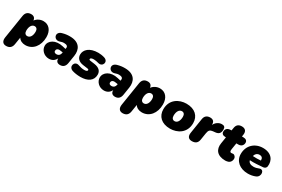

<svg xmlns="http://www.w3.org/2000/svg" viewBox="96 -1887 4875 3320"><g transform="rotate(30 2534.0 -227.5)"><path d="M79 190C148 190 188 155 199 87L222 -57C248 -13 298 12 359 12C507 12 610 -113 610 -290C610 -422 539 -506 429 -506C367 -506 308 -477 271 -427C267 -476 237 -504 186 -504C118 -504 79 -469 68 -401L-6 69C-18 145 14 190 79 190ZM312 -140C274 -140 251 -168 251 -216C251 -298 286 -354 340 -354C378 -354 401 -326 401 -278C401 -195 366 -140 312 -140Z M830 12C889 12 938 -13 970 -75C968 -18 999 10 1051 10C1114 10 1152 -25 1163 -93L1188 -252C1209 -385 1152 -506 956 -506C907 -506 867 -502 806 -485C683 -449 737 -308 843 -339C884 -351 891 -356 926 -356C980 -356 1006 -335 1000 -300L997 -279L933 -294C772 -333 658 -252 658 -148C658 -66 731 12 830 12ZM855 -161C855 -191 879 -218 929 -211L985 -203L982 -187C976 -149 950 -121 905 -121C873 -121 855 -137 855 -161Z M1460 12C1606 12 1702 -51 1702 -171C1702 -242 1657 -291 1558 -305L1471 -317C1452 -320 1446 -327 1446 -336C1446 -354 1464 -368 1513 -368C1542 -368 1579 -361 1609 -352C1706 -323 1754 -454 1649 -487C1607 -500 1561 -506 1524 -506C1348 -506 1264 -417 1264 -323C1264 -252 1312 -202 1400 -190L1487 -178C1513 -174 1520 -169 1520 -156C1520 -141 1504 -126 1458 -126C1420 -126 1377 -135 1336 -150C1240 -185 1191 -48 1295 -12C1337 2 1399 12 1460 12Z M1928 12C1987 12 2036 -13 2068 -75C2066 -18 2097 10 2149 10C2212 10 2250 -25 2261 -93L2286 -252C2307 -385 2250 -506 2054 -506C2005 -506 1965 -502 1904 -485C1781 -449 1835 -308 1941 -339C1982 -351 1989 -356 2024 -356C2078 -356 2104 -335 2098 -300L2095 -279L2031 -294C1870 -333 1756 -252 1756 -148C1756 -66 1829 12 1928 12ZM1953 -161C1953 -191 1977 -218 2027 -211L2083 -203L2080 -187C2074 -149 2048 -121 2003 -121C1971 -121 1953 -137 1953 -161Z M2406 190C2475 190 2515 155 2526 87L2549 -57C2575 -13 2625 12 2686 12C2834 12 2937 -113 2937 -290C2937 -422 2866 -506 2756 -506C2694 -506 2635 -477 2598 -427C2594 -476 2564 -504 2513 -504C2445 -504 2406 -469 2395 -401L2321 69C2309 145 2341 190 2406 190ZM2639 -140C2601 -140 2578 -168 2578 -216C2578 -298 2613 -354 2667 -354C2705 -354 2728 -326 2728 -278C2728 -195 2693 -140 2639 -140Z M3249 12C3394 12 3551 -73 3551 -271C3551 -411 3455 -506 3285 -506C3140 -506 2983 -421 2983 -223C2983 -83 3079 12 3249 12ZM3253 -140C3215 -140 3192 -168 3192 -216C3192 -299 3227 -354 3281 -354C3319 -354 3342 -326 3342 -278C3342 -195 3307 -140 3253 -140Z M3684 10C3756 10 3795 -22 3806 -89L3828 -228C3838 -292 3859 -315 3917 -321L3959 -325C4027 -331 4060 -363 4060 -438C4060 -486 4037 -505 3993 -505C3930 -505 3875 -466 3846 -406C3851 -469 3820 -504 3760 -504C3694 -504 3654 -470 3644 -405L3597 -106C3585 -32 3617 10 3684 10Z M4352 12C4370 12 4376 10 4396 6C4436 -1 4472 -36 4472 -94C4472 -124 4444 -158 4415 -158C4398 -158 4395 -154 4378 -154C4355 -154 4344 -171 4352 -218L4372 -342H4413C4470 -342 4505 -380 4505 -430C4505 -472 4474 -494 4423 -494H4396L4402 -532C4413 -604 4379 -645 4309 -645C4245 -645 4207 -613 4197 -549L4188 -494H4175C4112 -494 4074 -463 4074 -407C4074 -364 4103 -342 4154 -342H4164L4143 -211C4122 -83 4188 12 4352 12Z M4804 12C4852 12 4906 3 4953 -17C5046 -56 5023 -204 4928 -162C4901 -150 4863 -140 4829 -140C4767 -140 4728 -165 4720 -207C4808 -200 4901 -211 4980 -216C5005 -218 5036 -234 5041 -270C5058 -390 4990 -505 4814 -505C4655 -505 4529 -396 4529 -223C4529 -83 4639 12 4804 12ZM4729 -295 4730 -299C4736 -333 4768 -372 4819 -372C4869 -372 4890 -344 4888 -297C4840 -291 4785 -292 4729 -295Z"/></g></svg>

Font: SN Pro Black
Style: Italic
Weight: 900
Italic angle: -9°
Designer: Tobias Whetton
Foundry: Supernotes
Version: Version 1.001;Glyphs 3.2 (3249)